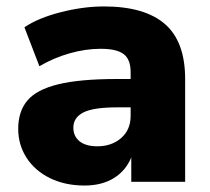

<svg xmlns="http://www.w3.org/2000/svg" viewBox="-20 -570 658 602"><path d="M37.1 -166Q37.1 -220.7 65.9 -254.9Q94.7 -289.1 162.6 -305.7Q230.5 -322.3 346.7 -322.3H389.6V-343.8Q389.6 -383.8 367.7 -400.4Q345.7 -417 295.9 -417Q248 -417 198.2 -402.8Q148.4 -388.7 103.5 -362.3L56.6 -484.4Q99.6 -513.7 170.4 -531.7Q241.2 -549.8 305.7 -549.8Q433.6 -549.8 497.1 -494.6Q560.5 -439.5 560.5 -322.3V0H391.6V-76.2Q374 -34.2 336.4 -11.2Q298.8 11.7 245.1 11.7Q183.6 11.7 136.2 -11.7Q88.9 -35.2 63 -75.7Q37.1 -116.2 37.1 -166ZM285.2 -111.3Q330.1 -111.3 359.9 -137.2Q389.6 -163.1 389.6 -207V-233.4H347.7Q272.5 -233.4 241.2 -217.3Q210 -201.2 210 -169.9Q210 -142.6 229.5 -127Q249 -111.3 285.2 -111.3Z"/></svg>

Font: Min Sans Black
Style: Regular
Weight: 900
Designer: Jinseong-Kim, NotoSansCJK, Nunito
Foundry: Jinseong-Kim
Version: Version 1.000